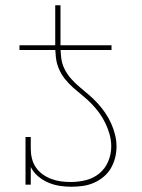

<svg xmlns="http://www.w3.org/2000/svg" viewBox="-20 -702 540 730"><path d="M54 -512V-530H190V-682H210V-530H404V-512ZM251 8Q229 8 206.5 4.5Q184 1 163 -8Q142 -17 124.5 -32Q107 -47 97 -67V0H77V-181H97V-136Q97 -117 101.5 -99Q106 -81 116.5 -65.5Q127 -50 142.5 -39Q158 -28 175.5 -21.5Q193 -15 211.5 -12.5Q230 -10 249 -10Q278 -10 306.5 -17Q335 -24 357.5 -42.5Q380 -61 391.5 -88.5Q403 -116 403 -145Q403 -168 397 -190Q391 -212 381 -233Q371 -254 357.5 -272.5Q344 -291 328 -307.5Q312 -324 294 -338.5Q276 -353 259 -368Q242 -383 227.5 -401Q213 -419 204 -440Q195 -461 192.5 -484Q190 -507 190 -530H210Q210 -507 212.5 -484Q215 -461 225 -440.5Q235 -420 250.5 -402.5Q266 -385 283.5 -370.5Q301 -356 318.5 -341Q336 -326 351.5 -309Q367 -292 380 -273Q393 -254 402.5 -233Q412 -212 417.5 -189.5Q423 -167 423 -144Q423 -123 417.5 -101.5Q412 -80 401 -61.5Q390 -43 373 -29Q356 -15 336 -6.5Q316 2 294.5 5Q273 8 251 8Z"/></svg>

Font: Iosevka Slab Thin
Style: Regular
Weight: 100
Monospace: yes
Designer: Belleve Invis
Foundry: Belleve Invis
Version: Version 11.1.0; ttfautohint (v1.8.3)